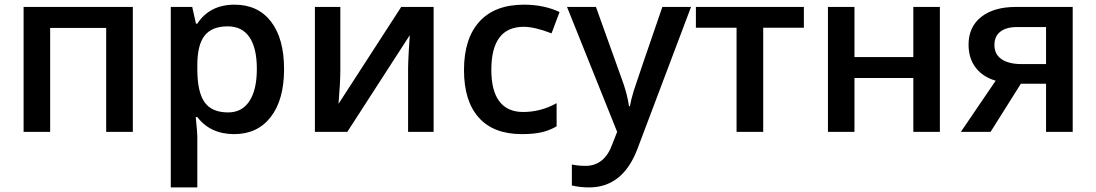

<svg xmlns="http://www.w3.org/2000/svg" viewBox="-20 -570 4739 830"><path d="M554.2 -540V0H439V-449.2H196.8V0H82V-540Z M718.3 0ZM992.2 9.8Q889.6 9.8 833 -64H826.2Q833 4.4 833 19V240.2H718.3V-540H811Q814.9 -524.9 827.1 -467.8H833Q886.7 -549.8 994.1 -549.8Q1095.2 -549.8 1151.6 -476.6Q1208 -403.3 1208 -271Q1208 -138.7 1150.6 -64.5Q1093.3 9.8 992.2 9.8ZM964.4 -456.1Q896 -456.1 864.5 -416Q833 -376 833 -288.1V-271Q833 -172.4 864.3 -128.2Q895.5 -84 966.3 -84Q1025.9 -84 1058.1 -132.8Q1090.3 -181.6 1090.3 -272Q1090.3 -362.8 1058.3 -409.4Q1026.4 -456.1 964.4 -456.1Z M1451.2 -540V-263.2Q1451.2 -214.8 1443.4 -121.1L1714.4 -540H1854.5V0H1744.1V-272Q1744.1 -294.4 1746.8 -344.7Q1749.5 -395 1751.5 -418L1481.4 0H1341.3V-540Z M1985.8 0ZM2235.8 9.8Q2113.3 9.8 2049.6 -61.8Q1985.8 -133.3 1985.8 -267.1Q1985.8 -403.3 2052.5 -476.6Q2119.1 -549.8 2245.1 -549.8Q2330.6 -549.8 2398.9 -518.1L2364.3 -425.8Q2291.5 -454.1 2244.1 -454.1Q2104 -454.1 2104 -268.1Q2104 -177.2 2138.9 -131.6Q2173.8 -85.9 2241.2 -85.9Q2317.9 -85.9 2386.2 -124V-23.9Q2355.5 -5.9 2320.6 2Q2285.6 9.8 2235.8 9.8Z M2431.2 0ZM2431.2 -540H2556.2L2666 -233.9Q2690.9 -168.5 2699.2 -110.8H2703.1Q2707.5 -137.7 2719.2 -176Q2731 -214.4 2843.3 -540H2967.3L2736.3 71.8Q2673.3 240.2 2526.4 240.2Q2488.3 240.2 2452.1 231.9V141.1Q2478 147 2511.2 147Q2594.2 147 2627.9 50.8L2647.9 0Z M3455.1 -540V-450.2H3279.3V0H3164.1V-450.2H2988.3V-540Z M3673.8 -540V-323.2H3928.2V-540H4043V0H3928.2V-232.9H3673.8V0H3559.1V-540Z M4262.2 0H4133.8L4284.2 -221.2Q4229.5 -236.8 4198.2 -277.1Q4167 -317.4 4167 -377Q4167 -453.6 4221.7 -496.8Q4276.4 -540 4371.1 -540H4617.2V0H4502V-208H4393.1ZM4278.8 -376Q4278.8 -334.5 4310.3 -313.7Q4341.8 -293 4395 -293H4502V-453.1H4377Q4330.1 -453.1 4304.4 -433.1Q4278.8 -413.1 4278.8 -376Z"/></svg>

Font: Open Sans Semibold
Style: Regular
Weight: 600
Foundry: Ascender Corporation
Version: Version 1.10; ttfautohint (v1.5.65-e2d9)